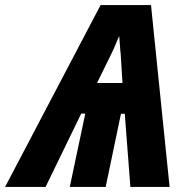

<svg xmlns="http://www.w3.org/2000/svg" viewBox="-83 -734 742 754"><path d="M-63 0 312 -714H510L583 0H429L407 -287H392L332 0H191L252 -288H236L96 0ZM298 -408H398L391 -522Q389 -538 388 -556Q387 -574 385 -593Q377 -574 369.5 -556Q362 -538 353 -520Z"/></svg>

Font: Noto Sans Condensed ExtraBold
Style: Italic
Weight: 800
Width: 3
Italic angle: -12°
Designer: Monotype Design Team
Foundry: Monotype Imaging Inc.
Version: Version 2.013; ttfautohint (v1.8.4.7-5d5b)